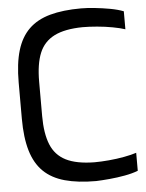

<svg xmlns="http://www.w3.org/2000/svg" viewBox="-58 -900 726 957"><g transform="rotate(-5 305.0 -421.0)"><path d="M144 -335Q144 -248 166.5 -192.5Q189 -137 241.5 -110.5Q294 -84 384 -83Q416 -83 456 -86.5Q496 -90 533.5 -97Q571 -104 595 -112V-22Q567 -11 528.5 -4Q490 3 451.5 6.5Q413 10 384 11Q293 11 228 -7Q163 -25 122 -65Q81 -105 61.5 -170.5Q42 -236 42 -331V-512Q42 -607 61.5 -672Q81 -737 122 -777Q163 -817 228 -835Q293 -853 384 -853Q413 -853 451.5 -849Q490 -845 528.5 -838Q567 -831 595 -820V-730Q571 -738 533.5 -745Q496 -752 456 -755.5Q416 -759 384 -759Q294 -758 241.5 -731.5Q189 -705 166.5 -650.5Q144 -596 144 -507Z"/></g></svg>

Font: Matangi SemiBold
Style: Regular
Weight: 600
Designer: Prashant Pant
Foundry: The Graphic Ant
Version: Version 3.002